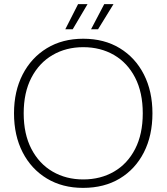

<svg xmlns="http://www.w3.org/2000/svg" viewBox="-20 -900 809 932"><path d="M383 12Q283 12 207.5 -33.5Q132 -79 90 -160.5Q48 -242 48 -350Q48 -457 90 -538.5Q132 -620 207.5 -666Q283 -712 384 -712Q486 -712 561.5 -666Q637 -620 678.5 -538.5Q720 -457 720 -350Q720 -242 678.5 -160.5Q637 -79 561.5 -33.5Q486 12 383 12ZM384 -29Q468 -29 533.5 -67Q599 -105 636 -177Q673 -249 673 -350Q673 -451 636 -523Q599 -595 533.5 -633Q468 -671 384 -671Q301 -671 235.5 -633Q170 -595 132.5 -523Q95 -451 95 -350Q95 -249 132.5 -177Q170 -105 235.5 -67Q301 -29 384 -29ZM422 -758 486 -880H531L456 -758ZM297 -758 359 -880H405L333 -758Z"/></svg>

Font: DM Sans 17pt ExtraLight
Style: Regular
Weight: 250
Version: Version 4.004;gftools[0.9.30]